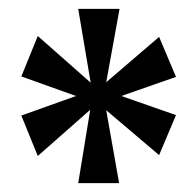

<svg xmlns="http://www.w3.org/2000/svg" viewBox="-20 -780 441 432"><path d="M156 -368 183 -533 65 -429 28 -520 151 -564 28 -608 65 -699 184 -594 156 -760H249L219 -595L338 -697L376 -607L253 -564L376 -521L338 -431L219 -532L248 -368Z"/></svg>

Font: Noto Serif Ethiopic ExtraCondensed
Style: Bold
Weight: 700
Width: 2
Designer: Monotype Design Team
Foundry: Monotype Imaging Inc.
Version: Version 2.102; ttfautohint (v1.8.4.7-5d5b)